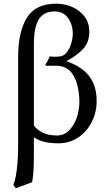

<svg xmlns="http://www.w3.org/2000/svg" viewBox="-20 -760 585 1032"><path d="M162.1 -22.5V64.9Q162.1 111.3 160.4 149.4Q158.7 187.5 152.8 219.2L64.9 252L51.8 233.4Q59.6 215.3 64.7 188.2Q69.8 161.1 73.7 118.7Q77.6 76.2 77.6 10.3V-455.1Q77.6 -588.4 124.3 -664.3Q170.9 -740.2 283.2 -740.2Q326.7 -740.2 366.7 -723.1Q406.7 -706.1 433.3 -672.6Q460 -639.2 460 -589.4Q460 -531.2 425 -495.1Q390.1 -459 336.9 -431.6Q355 -424.8 382.1 -412.1Q409.2 -399.4 436.3 -375.7Q463.4 -352.1 481.4 -313.2Q499.5 -274.4 499.5 -216.3Q499.5 -156.7 473.4 -104.7Q447.3 -52.7 400.6 -21.2Q354 10.3 293.5 10.3Q206.5 10.3 162.1 -22.5ZM304.2 -404.8Q295.4 -406.7 286.1 -406.7Q276.9 -406.7 267.1 -406.7Q256.8 -406.7 246.6 -406.7Q236.3 -406.7 229 -405.8L223.6 -413.6Q232.4 -424.8 237.1 -434.3Q241.7 -443.8 247.1 -457Q252 -456.1 260.5 -455.6Q269 -455.1 278.8 -455.1Q285.2 -455.1 291.5 -455.6Q297.9 -456.1 304.2 -457Q326.7 -460.9 341.3 -481.7Q356 -502.4 363.5 -529.5Q371.1 -556.6 371.1 -578.6Q371.1 -628.4 345.5 -663.6Q319.8 -698.7 272.5 -698.7Q255.9 -698.7 236.6 -693.4Q217.3 -688 200.2 -671.1Q183.1 -654.3 172.6 -617.9Q162.1 -581.5 162.1 -519.5V-85.9Q177.2 -63.5 208 -47.6Q238.8 -31.7 287.1 -31.7Q317.9 -31.7 340.6 -49.8Q363.3 -67.9 378.4 -95.9Q393.6 -124 400.1 -154.5Q406.7 -185.1 406.7 -212.4Q406.7 -251 397.9 -293Q389.2 -335 366.9 -366.2Q344.7 -397.5 304.2 -404.8Z"/></svg>

Font: Kurinto Seri
Style: Regular
Weight: 400
Designer: Kurinto was developed by Clint Goss from a range of fonts that are compatible with the SIL Open Font License Version 1.1
Foundry: Clinton F. Goss
Version: Version 2.196; July 25, 2020